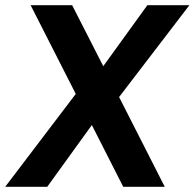

<svg xmlns="http://www.w3.org/2000/svg" viewBox="-43 -720 750 740"><path d="M-23 0 249 -358 75 -700H235L355 -465L525 -700H687L416 -346L592 0H432L311 -238L139 0Z"/></svg>

Font: Host Grotesk Black
Style: Italic
Weight: 900
Italic angle: -8°
Designer: Doğukan Karapınar based on Poppins by Indian Type Foundry, Jonny Pinhorn
Foundry: Element Type
Version: Version 1.000; ttfautohint (v1.8.4.7-5d5b);gftools[0.9.33]